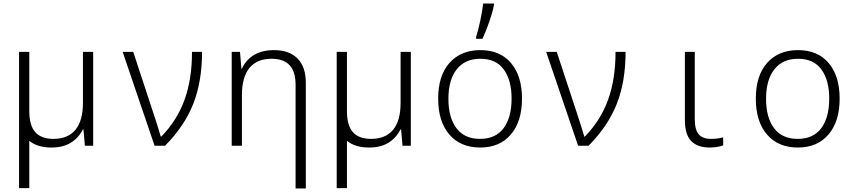

<svg xmlns="http://www.w3.org/2000/svg" viewBox="-20 -826 4840 1088"><path d="M508 -532V0H461L453 -92H449Q425 -44 381 -17Q337 10 271 10Q192 10 146 -28V240H88V-268V-532H146V-196Q146 -116 179.5 -77.5Q213 -39 283 -39Q365 -39 407.5 -90.5Q450 -142 450 -243V-532Z M675 -532H735L858 -158L874 -108Q881 -87 891 -52H894Q983 -143 1025.5 -260Q1068 -377 1068 -532H1125Q1125 -365 1075.5 -238.5Q1026 -112 915 0H856Z M1713 -356V0V242H1655V-111V-344Q1655 -420 1621 -456.5Q1587 -493 1519 -493Q1436 -493 1393.5 -441Q1351 -389 1351 -289V0H1293V-532H1340L1348 -437H1351Q1372 -485 1418 -513.5Q1464 -542 1533 -542Q1618 -542 1665.5 -495Q1713 -448 1713 -356Z M2308 -532V0H2261L2253 -92H2249Q2225 -44 2181 -17Q2137 10 2071 10Q1992 10 1946 -28V240H1888V-268V-532H1946V-196Q1946 -116 1979.5 -77.5Q2013 -39 2083 -39Q2165 -39 2207.5 -90.5Q2250 -142 2250 -243V-532Z M2463 -267Q2463 -398 2527.5 -470Q2592 -542 2702 -542Q2814 -542 2876 -468.5Q2938 -395 2938 -267Q2938 -138 2875 -64Q2812 10 2701 10Q2590 10 2526.5 -63.5Q2463 -137 2463 -267ZM2879 -267Q2879 -371 2835 -432Q2791 -493 2702 -493Q2615 -493 2568 -433Q2521 -373 2521 -266Q2521 -160 2566.5 -99.5Q2612 -39 2700 -39Q2789 -39 2834 -100Q2879 -161 2879 -267ZM2678 -617Q2690 -655 2701.5 -708.5Q2713 -762 2718 -806H2779V-797Q2772 -759 2753 -704Q2734 -649 2714 -606H2678Z M3075 -532H3135L3258 -158L3274 -108Q3281 -87 3291 -52H3294Q3383 -143 3425.5 -260Q3468 -377 3468 -532H3525Q3525 -365 3475.5 -238.5Q3426 -112 3315 0H3256Z M3861 -147V-532H3917V-151Q3917 -92 3939 -65.5Q3961 -39 4009 -39Q4047 -39 4078 -48V-2Q4065 3 4044 6.5Q4023 10 4002 10Q3933 10 3897 -26.5Q3861 -63 3861 -147Z M4263 -267Q4263 -398 4327.5 -470Q4392 -542 4502 -542Q4614 -542 4676 -468.5Q4738 -395 4738 -267Q4738 -138 4675 -64Q4612 10 4501 10Q4390 10 4326.5 -63.5Q4263 -137 4263 -267ZM4679 -267Q4679 -371 4635 -432Q4591 -493 4502 -493Q4415 -493 4368 -433Q4321 -373 4321 -266Q4321 -160 4366.5 -99.5Q4412 -39 4500 -39Q4589 -39 4634 -100Q4679 -161 4679 -267Z"/></svg>

Font: Noto Sans Mono UI Light
Style: Regular
Weight: 300
Monospace: yes
Designer: Monotype Design team
Foundry: Monotype Imaging Inc.
Version: Version 1.000